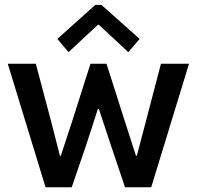

<svg xmlns="http://www.w3.org/2000/svg" viewBox="-20 -789 829 809"><path d="M12.7 -520.5H130.9L197.3 -270.5L232.4 -132.8H236.3L282.2 -272.5L361.3 -520.5H428.7L507.8 -272.5L552.7 -132.8H556.6L592.8 -270.5L658.2 -520.5H776.4L617.2 0H506.8L447.3 -176.8L396.5 -330.1H392.6L342.8 -176.8L282.2 0H171.9ZM221.7 -625 381.8 -768.6H407.2L568.4 -625L520.5 -569.3L396.5 -684.6H392.6L268.6 -569.3Z"/></svg>

Font: Reddit Sans Fudge SemiBold
Style: Regular
Weight: 600
Designer: Stephen Hutchings
Foundry: Reddit
Version: Version 1.011